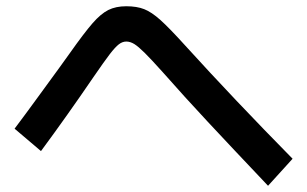

<svg xmlns="http://www.w3.org/2000/svg" viewBox="-20 -640 978 611"><path d="M498 -410.2Q460.4 -452.1 440.4 -471.9Q420.4 -491.7 407.5 -499.8Q394.5 -507.8 381.8 -507.8Q369.6 -507.8 358.2 -499Q346.7 -490.2 329.1 -467.3Q311.5 -444.3 277.3 -394.5Q193.4 -271.5 110.4 -159.2L26.4 -230.5Q61 -276.4 98.4 -327.9Q135.7 -379.4 167 -421.9Q190.4 -455.1 202.1 -470.7Q248 -535.6 274.4 -565.9Q300.8 -596.2 324.7 -608.2Q348.6 -620.1 381.8 -620.1Q415.5 -620.1 439 -610.8Q462.4 -601.6 490.7 -576.2Q519 -550.8 570.3 -494.1Q725.6 -323.2 911.1 -134.8L833 -48.8Q715.8 -172.4 641.6 -252Q567.4 -331.5 498 -410.2Z"/></svg>

Font: Pretendard JP SemiBold
Style: Regular
Weight: 600
Designer: Base glyphs from Inter by Rasmus Andersson; Hangeul glyphs from Noto Sans CJK(Source Han Sans) by Jang Soo-young and Kan
Foundry: Kil Hyung-jin
Version: Version 1.309